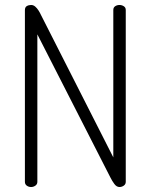

<svg xmlns="http://www.w3.org/2000/svg" viewBox="-20 -751 604 771"><path d="M105 0Q95 0 87.5 -5.5Q80 -11 80 -21V-710Q80 -722 87.5 -726.5Q95 -731 105 -731Q114 -731 121.5 -724.5Q129 -718 135 -708.5Q141 -699 145 -690L435 -119V-711Q435 -721 442.5 -726Q450 -731 460 -731Q469 -731 477 -726Q485 -721 485 -711V-21Q485 -11 477 -5.5Q469 0 460 0Q448 0 439 -12.5Q430 -25 424 -37L130 -613V-21Q130 -11 122 -5.5Q114 0 105 0Z"/></svg>

Font: Dosis ExtraLight Light
Style: Regular
Weight: 300
Version: Version 3.001; ttfautohint (v1.8.2)